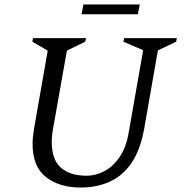

<svg xmlns="http://www.w3.org/2000/svg" viewBox="-20 -831 823 861"><path d="M342 10Q246 10 186 -37Q126 -84 126 -186Q126 -202 128 -219.5Q130 -237 133 -256L194 -604L125 -644L128 -660H366L362 -644L280 -604L221 -271Q217 -252 214.5 -232Q212 -212 212 -196Q212 -115 253 -79Q294 -43 368 -43Q410 -43 449 -64Q488 -85 517 -128Q546 -171 557 -236L622 -606L533 -644L537 -660H773L770 -644L688 -605L627 -256Q610 -160 570.5 -101.5Q531 -43 472.5 -16.5Q414 10 342 10ZM346 -767 354 -811H607L598 -767Z"/></svg>

Font: Spectral SC
Style: Italic
Weight: 400
Italic angle: -10°
Designer: Jean-Baptiste Levee
Foundry: Production Type
Version: Version 2.001